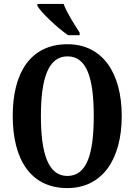

<svg xmlns="http://www.w3.org/2000/svg" viewBox="-20 -951 687 981"><path d="M328 -771H387V-784C363 -822 321 -886 305 -931H171V-921C191 -886 275 -807 328 -771ZM324 10C503 10 602 -137 602 -358C602 -580 503 -725 325 -725C136 -725 45 -580 45 -359C45 -137 136 10 324 10ZM324 -52C227 -52 189 -165 189 -358C189 -551 227 -663 325 -663C424 -663 459 -551 459 -358C459 -165 424 -52 324 -52Z"/></svg>

Font: Noto Serif Sinhala ExtraCondensed
Style: Bold
Weight: 700
Width: 2
Designer: Jelle Bosma - Monotype Design Team
Foundry: Monotype Imaging Inc.
Version: Version 2.007